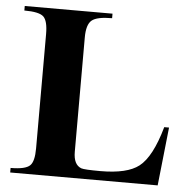

<svg xmlns="http://www.w3.org/2000/svg" viewBox="-49 -711 756 760"><g transform="rotate(5 328.5 -331.0)"><path d="M629.9 -231.9 605 0H19V-18.1Q77.6 -18.1 95.7 -35.6Q112.8 -51.8 112.8 -104V-558.1Q112.8 -610.4 95.5 -627Q78.1 -643.6 19 -643.6V-661.6H367.7V-643.6Q307.6 -643.6 287.1 -626.5Q266.6 -609.4 266.6 -558.1V-104Q266.6 -52.7 297.9 -41Q310.5 -36.6 374 -36.6Q480.5 -36.6 526.9 -72.8Q577.1 -111.8 610.8 -231.9Z"/></g></svg>

Font: Dai Banna SIL Book
Style: Bold
Weight: 700
Designer: Victor Gaultney
Foundry: SIL International
Version: Version 2.000